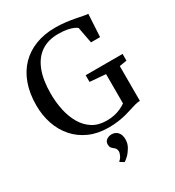

<svg xmlns="http://www.w3.org/2000/svg" viewBox="-234 -889 1179 1291"><g transform="rotate(-30 356.0 -244.0)"><path d="M373.5 11Q290 11 225 -17.8Q160 -46.5 115.2 -97.5Q70.5 -148.5 47.5 -216Q24.5 -283.5 24.5 -361.5Q24.5 -453.5 50.5 -526Q76.5 -598.5 125.2 -648.8Q174 -699 242.2 -725.2Q310.5 -751.5 394.5 -751.5Q436 -751.5 473.2 -747Q510.5 -742.5 541.8 -736.5Q573 -730.5 597 -725.8Q621 -721 635.5 -720L625.5 -545H555L531.5 -670Q525 -677 507 -685Q489 -693 460 -698.8Q431 -704.5 390.5 -704.5Q312.5 -704.5 258.5 -667.8Q204.5 -631 176.2 -559.2Q148 -487.5 148 -381.5Q148 -314.5 161.2 -252.5Q174.5 -190.5 202.8 -141.8Q231 -93 276 -64.5Q321 -36 385 -36Q416.5 -36 443.8 -41.8Q471 -47.5 494 -58Q517 -68.5 536 -82V-309.5L413.5 -319.5V-371.5H700V-319.5L643 -310V-40Q624 -39.5 603.8 -34Q583.5 -28.5 560.8 -21Q538 -13.5 510.5 -6.2Q483 1 449 6Q415 11 373.5 11ZM430 135Q430 167 414.5 194.2Q399 221.5 379.8 240.2Q360.5 259 349 265H348L320 248L319.5 242.5Q333 233.5 342 215Q351 196.5 351 183.5Q351 169.5 345 161Q339 152.5 330 146Q321.5 140 315.2 131.2Q309 122.5 309 107Q309 89 318 78.8Q327 68.5 339.8 64Q352.5 59.5 362 59.5H364.5Q394 59.5 412 79.5Q430 99.5 430 135Z"/></g></svg>

Font: Merriweather 48pt
Style: Regular
Weight: 400
Version: Version 2.100